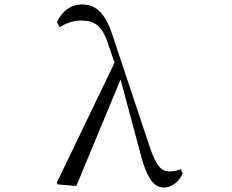

<svg xmlns="http://www.w3.org/2000/svg" viewBox="-20 -825 1040 860"><path d="M715 15C749 15 784 -12 798 -49L790 -67C773 -60 753 -57 740 -57C702 -57 679 -81 648 -175L485 -664C453 -764 411 -805 348 -805C297 -805 258 -775 235 -726L247 -703C274 -720 305 -733 344 -733C402 -733 437 -711 463 -632L493 -544L234 -6L239 1L322 8L520 -469L608 -141C641 -11 676 15 715 15Z"/></svg>

Font: Harano Aji Mincho K1
Style: Regular
Weight: 400
Foundry: Masamichi Hosoda
Version: HaranoAjiMinchoK1-Regular version 20230610;ttx 4.39.4